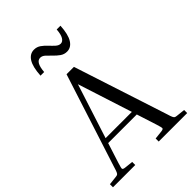

<svg xmlns="http://www.w3.org/2000/svg" viewBox="-264 -1041 1158 1158"><g transform="rotate(-45 314.5 -462.0)"><path d="M188 -26V0H-2V-26L52 -32Q63 -33 68 -35.5Q73 -38 77.5 -47.5Q82 -57 89 -81L282 -680H345L540 -81Q547 -57 551.5 -47.5Q556 -38 561 -35.5Q566 -33 576 -32L631 -26V0H388V-26L443 -32Q459 -34 460.5 -40.5Q462 -47 451 -81L410 -209H166L125 -81Q114 -47 115.5 -40.5Q117 -34 133 -32ZM176 -241H400L288 -589ZM381 -774Q357 -774 338 -787.5Q319 -801 302.5 -818.5Q286 -836 271 -849.5Q256 -863 240 -863Q202 -863 196 -785H165Q169 -856 190.5 -890Q212 -924 248 -924Q272 -924 291 -910.5Q310 -897 326 -879.5Q342 -862 357 -848.5Q372 -835 388 -835Q405 -835 416.5 -854Q428 -873 431 -913H463Q459 -842 437.5 -808Q416 -774 381 -774Z"/></g></svg>

Font: Inria Serif
Style: Regular
Weight: 400
Designer: Black Foundry Team
Foundry: Black Foundry
Version: Version 1.000; ttfautohint (v1.8.3)